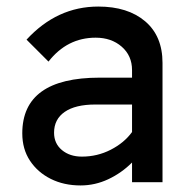

<svg xmlns="http://www.w3.org/2000/svg" viewBox="-20 -556 574 586"><path d="M226 10Q175 10 135 -10Q95 -30 71.5 -65.5Q48 -101 48 -149Q48 -319 284 -319H383V-342Q383 -386 351.5 -413.5Q320 -441 272 -441Q185 -441 128 -368L61 -435Q154 -536 280 -536Q370 -536 423 -491Q476 -446 476 -364V0H383V-60Q351 -28 310.5 -9Q270 10 226 10ZM230 -78Q277 -78 318 -99Q359 -120 383 -153V-237H271Q210 -237 177.5 -214.5Q145 -192 145 -151Q145 -118 169 -98Q193 -78 230 -78Z"/></svg>

Font: Readex Pro
Style: Regular
Weight: 400
Designer: Bonnie Shaver-Troup, Thomas Jockin
Foundry: Lexend
Version: Version 1.204; ttfautohint (v1.8.4.7-5d5b)